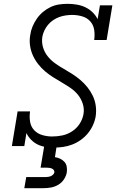

<svg xmlns="http://www.w3.org/2000/svg" viewBox="-20 -763 640 1003"><path d="M262 8Q262 8 262 8Q262 8 261 8Q239 8 217 4.5Q195 1 176 -8.5Q157 -18 142 -33.5Q127 -49 118 -68L107 0H42L72 -181H137Q133 -154 137 -128Q141 -102 158 -83.5Q175 -65 200.5 -57.5Q226 -50 252 -50Q279 -50 305.5 -55.5Q332 -61 356 -76.5Q380 -92 395.5 -115.5Q411 -139 416 -166Q421 -194 412.5 -220.5Q404 -247 387.5 -267.5Q371 -288 349 -303Q327 -318 304 -331.5Q281 -345 258.5 -359Q236 -373 216 -390Q196 -407 179.5 -428Q163 -449 152 -473Q141 -497 137 -524.5Q133 -552 138 -580Q141 -603 150 -624.5Q159 -646 172.5 -665.5Q186 -685 204.5 -700.5Q223 -716 244 -726Q265 -736 287.5 -739.5Q310 -743 333 -743Q357 -743 381 -739Q405 -735 426 -725Q447 -715 463.5 -699Q480 -683 490 -663L502 -735H567L537 -554H472Q476 -581 472 -607Q468 -633 451.5 -651.5Q435 -670 409.5 -677.5Q384 -685 357 -685Q341 -685 323.5 -682.5Q306 -680 289.5 -674Q273 -668 257.5 -657.5Q242 -647 230.5 -633Q219 -619 211.5 -603Q204 -587 201 -570Q197 -541 205 -515Q213 -489 229.5 -468.5Q246 -448 267.5 -432.5Q289 -417 312 -404Q335 -391 357.5 -376.5Q380 -362 400 -345Q420 -328 436.5 -307.5Q453 -287 464.5 -263Q476 -239 480 -212Q484 -185 480 -156Q476 -132 465.5 -109Q455 -86 439 -66.5Q423 -47 402 -32Q381 -17 357.5 -8Q334 1 310 4.5Q286 8 262 8ZM107 220 117 162H217Q224 162 231 161Q238 160 244.5 157.5Q251 155 256.5 150Q262 145 264 138Q264 138 264 138Q264 138 264 138Q265 131 261 125.5Q257 120 251 117.5Q245 115 238.5 114Q232 113 225 113H192L211 0H276L267 58Q281 60 294 66Q307 72 316.5 82.5Q326 93 328.5 107.5Q331 122 329 137Q326 156 314 174Q302 192 284 202.5Q266 213 246.5 216.5Q227 220 207 220Z"/></svg>

Font: Iosevka Curly Slab LtExObl
Style: Regular
Weight: 300
Width: 7
Italic angle: -9°
Monospace: yes
Designer: Belleve Invis
Foundry: Belleve Invis
Version: Version 11.1.0; ttfautohint (v1.8.3)